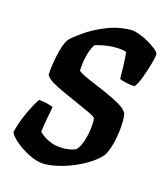

<svg xmlns="http://www.w3.org/2000/svg" viewBox="-86 -566 553 632"><g transform="rotate(15 191.0 -250.0)"><path d="M122 0Q98 0 70.5 -13.5Q43 -27 22 -45Q1 -63 -3 -75Q3 -101 13.5 -126.5Q24 -152 34.5 -171.5Q45 -191 51 -199Q62 -199 78 -195Q94 -191 100 -188Q97 -173 92.5 -148Q88 -123 85 -100Q98 -86 119.5 -76Q141 -66 169 -66Q179 -66 191 -68Q203 -70 212 -75Q222 -84 229.5 -105.5Q237 -127 240 -150.5Q243 -174 241 -188Q238 -193 220 -201.5Q202 -210 177 -221Q152 -232 126.5 -243.5Q101 -255 82.5 -266Q64 -277 60 -288Q60 -299 63.5 -323Q67 -347 73.5 -372.5Q80 -398 91 -414Q101 -425 130 -445.5Q159 -466 200 -483Q241 -500 286 -500Q296 -500 312.5 -494Q329 -488 345.5 -478.5Q362 -469 373.5 -459.5Q385 -450 385 -444Q385 -436 378.5 -412Q372 -388 362.5 -362.5Q353 -337 343 -324Q330 -324 313 -328Q296 -332 291 -335Q291 -357 290 -382.5Q289 -408 287 -426Q272 -431 249 -431Q227 -431 207.5 -427Q188 -423 180 -420Q159 -387 156 -327Q166 -318 192 -307Q218 -296 248.5 -283Q279 -270 303.5 -256Q328 -242 334 -227Q337 -204 334 -175Q331 -146 324 -120.5Q317 -95 307 -80Q289 -59 256.5 -40.5Q224 -22 187.5 -11Q151 0 122 0Z"/></g></svg>

Font: Texturina 72pt 72pt SemiBold
Style: Italic
Weight: 600
Italic angle: -11°
Designer: Guillermo Torres Carreño
Foundry: Omnibus-Type
Version: Version 1.002; ttfautohint (v1.8.3)